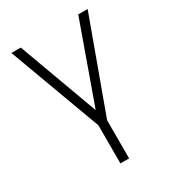

<svg xmlns="http://www.w3.org/2000/svg" viewBox="-176 -632 847 933"><g transform="rotate(-30 247.0 -165.5)"><path d="M85.9 -530.3 249 -85 408.2 -530.3H460.9L272.5 -14.6V199.2H223.6V-14.6L33.2 -530.3Z"/></g></svg>

Font: Pretendard ExtraLight
Style: Regular
Weight: 200
Designer: Base glyphs from Inter by Rasmus Andersson; Hangeul glyphs from Noto Sans CJK(Source Han Sans) by Jang Soo-young and Kan
Foundry: Kil Hyung-jin
Version: Version 1.309